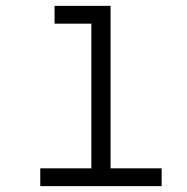

<svg xmlns="http://www.w3.org/2000/svg" viewBox="-20 -638 640 658"><path d="M293 0V-599L334 -557H167V-618H359V0ZM118 0V-61H534V0Z"/></svg>

Font: Victor Mono Light
Style: Regular
Weight: 300
Monospace: yes
Designer: Rune Bjørnerås
Version: Version 1.561;gftools[0.9.30]